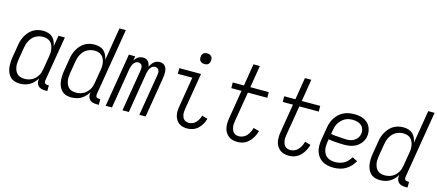

<svg xmlns="http://www.w3.org/2000/svg" viewBox="-52 -1264 4105 1802"><g transform="rotate(15 2000.0 -363.5)"><path d="M167 8Q140 8 116 0.5Q92 -7 74.5 -24Q57 -41 47 -64.5Q37 -88 34 -113Q31 -138 32 -164.5Q33 -191 38 -218L58 -338Q61 -361 68.5 -384.5Q76 -408 88.5 -430Q101 -452 118.5 -471.5Q136 -491 158 -504Q180 -517 204 -522.5Q228 -528 252 -528Q278 -528 302 -521Q326 -514 343 -498Q360 -482 370 -460.5Q380 -439 384 -414L402 -520H464L391 -83Q390 -76 391 -69Q392 -62 396 -57Q400 -52 406.5 -49.5Q413 -47 421 -47H435V8H412Q393 8 375 3Q357 -2 345 -15Q333 -28 329.5 -46Q326 -64 329 -83L330 -88Q318 -66 300 -47Q282 -28 260.5 -15.5Q239 -3 214.5 2.5Q190 8 167 8ZM198 -47Q216 -47 234 -51Q252 -55 269 -64Q286 -73 299.5 -86.5Q313 -100 323 -116Q333 -132 338 -149.5Q343 -167 346 -185L366 -305Q370 -325 371 -344.5Q372 -364 369 -383Q366 -402 358 -419.5Q350 -437 336.5 -449.5Q323 -462 304.5 -467.5Q286 -473 266 -473Q248 -473 230 -468.5Q212 -464 194.5 -454.5Q177 -445 164 -430.5Q151 -416 141.5 -399Q132 -382 126.5 -364.5Q121 -347 118 -329L98 -209Q95 -189 94 -169.5Q93 -150 96.5 -132Q100 -114 107.5 -97.5Q115 -81 128.5 -69Q142 -57 160 -52Q178 -47 198 -47Z M667 8Q640 8 616 0.5Q592 -7 574.5 -24Q557 -41 547 -64.5Q537 -88 534 -113Q531 -138 532 -164.5Q533 -191 538 -218L558 -338Q561 -361 568.5 -384.5Q576 -408 588.5 -430Q601 -452 618.5 -471.5Q636 -491 658 -504Q680 -517 704 -522.5Q728 -528 752 -528Q778 -528 802 -521Q826 -514 843 -498Q860 -482 870 -460.5Q880 -439 884 -414L937 -735H999L891 -83Q890 -76 891 -69Q892 -62 896 -57Q900 -52 906.5 -49.5Q913 -47 921 -47H935V8H912Q893 8 875 3Q857 -2 845 -15Q833 -28 829.5 -46Q826 -64 829 -83L830 -88Q818 -66 800 -47Q782 -28 760.5 -15.5Q739 -3 714.5 2.5Q690 8 667 8ZM698 -47Q716 -47 734 -51Q752 -55 769 -64Q786 -73 799.5 -86.5Q813 -100 823 -116Q833 -132 838 -149.5Q843 -167 846 -185L866 -305Q870 -325 871 -344.5Q872 -364 869 -383Q866 -402 858 -419.5Q850 -437 836.5 -449.5Q823 -462 804.5 -467.5Q786 -473 766 -473Q748 -473 730 -468.5Q712 -464 694.5 -454.5Q677 -445 664 -430.5Q651 -416 641.5 -399Q632 -382 626.5 -364.5Q621 -347 618 -329L598 -209Q595 -189 594 -169.5Q593 -150 596.5 -132Q600 -114 607.5 -97.5Q615 -81 628.5 -69Q642 -57 660 -52Q678 -47 698 -47Z M1000 0 1086 -520H1147L1140 -476Q1146 -487 1155 -497Q1164 -507 1174.5 -514Q1185 -521 1197.5 -524.5Q1210 -528 1222 -528Q1237 -528 1250.5 -523Q1264 -518 1273 -507.5Q1282 -497 1287 -483.5Q1292 -470 1293 -456Q1299 -470 1308 -483.5Q1317 -497 1329 -507.5Q1341 -518 1356 -523Q1371 -528 1386 -528Q1401 -528 1414.5 -522.5Q1428 -517 1437 -506.5Q1446 -496 1450.5 -482.5Q1455 -469 1456 -454Q1457 -439 1456 -424Q1455 -409 1453 -394L1388 0H1327L1394 -404Q1396 -416 1396 -428Q1396 -440 1391 -450.5Q1386 -461 1376.5 -467Q1367 -473 1355 -473Q1345 -473 1335.5 -469Q1326 -465 1318.5 -457.5Q1311 -450 1306 -441Q1301 -432 1297.5 -422.5Q1294 -413 1292 -403.5Q1290 -394 1288 -384L1225 0H1163L1230 -404Q1232 -416 1232 -428Q1232 -440 1227.5 -450.5Q1223 -461 1213 -467Q1203 -473 1191 -473Q1181 -473 1172 -469Q1163 -465 1155.5 -457.5Q1148 -450 1143 -441Q1138 -432 1134.5 -422.5Q1131 -413 1128.5 -403.5Q1126 -394 1124 -384L1061 0Z M1795 8Q1772 8 1750.5 3Q1729 -2 1712 -14.5Q1695 -27 1684 -45.5Q1673 -64 1668 -85Q1663 -106 1664 -128.5Q1665 -151 1669 -174L1717 -465H1576V-520H1787L1728 -165Q1726 -151 1725 -137.5Q1724 -124 1726 -110.5Q1728 -97 1733 -85Q1738 -73 1747 -64Q1756 -55 1768.5 -51Q1781 -47 1795 -47Q1813 -47 1831.5 -55Q1850 -63 1863 -77.5Q1876 -92 1885 -109.5Q1894 -127 1899 -145L1954 -129Q1947 -102 1932.5 -77Q1918 -52 1897.5 -32Q1877 -12 1849.5 -2Q1822 8 1795 8ZM1794 -618Q1781 -618 1770 -622.5Q1759 -627 1751 -636Q1743 -645 1742 -657.5Q1741 -670 1743 -683Q1744 -691 1748.5 -699.5Q1753 -708 1760.5 -713Q1768 -718 1776.5 -720Q1785 -722 1793 -722Q1806 -722 1817.5 -717.5Q1829 -713 1836.5 -704Q1844 -695 1845.5 -682.5Q1847 -670 1844 -657Q1843 -649 1838.5 -640.5Q1834 -632 1827 -627Q1820 -622 1811 -620Q1802 -618 1794 -618Z M2281 8Q2257 8 2234.5 2.5Q2212 -3 2194.5 -16.5Q2177 -30 2165 -49.5Q2153 -69 2148.5 -91.5Q2144 -114 2144.5 -138Q2145 -162 2149 -186L2195 -465H2096L2095 -520H2204L2239 -735H2301L2266 -520H2445L2446 -465H2257L2209 -177Q2207 -162 2205.5 -146.5Q2204 -131 2206.5 -117Q2209 -103 2214 -89.5Q2219 -76 2229 -66Q2239 -56 2252.5 -51.5Q2266 -47 2281 -47Q2301 -47 2322 -56.5Q2343 -66 2357 -82.5Q2371 -99 2380.5 -118.5Q2390 -138 2395 -158L2451 -143Q2446 -124 2438 -105.5Q2430 -87 2418.5 -69.5Q2407 -52 2392 -37Q2377 -22 2359 -11.5Q2341 -1 2321 3.5Q2301 8 2281 8Z M2781 8Q2757 8 2734.5 2.5Q2712 -3 2694.5 -16.5Q2677 -30 2665 -49.5Q2653 -69 2648.5 -91.5Q2644 -114 2644.5 -138Q2645 -162 2649 -186L2695 -465H2596L2595 -520H2704L2739 -735H2801L2766 -520H2945L2946 -465H2757L2709 -177Q2707 -162 2705.5 -146.5Q2704 -131 2706.5 -117Q2709 -103 2714 -89.5Q2719 -76 2729 -66Q2739 -56 2752.5 -51.5Q2766 -47 2781 -47Q2801 -47 2822 -56.5Q2843 -66 2857 -82.5Q2871 -99 2880.5 -118.5Q2890 -138 2895 -158L2951 -143Q2946 -124 2938 -105.5Q2930 -87 2918.5 -69.5Q2907 -52 2892 -37Q2877 -22 2859 -11.5Q2841 -1 2821 3.5Q2801 8 2781 8Z M3216 8Q3186 8 3158 2.5Q3130 -3 3106.5 -17Q3083 -31 3066 -53.5Q3049 -76 3041 -102.5Q3033 -129 3033 -158.5Q3033 -188 3038 -218L3058 -338Q3062 -363 3070.5 -388Q3079 -413 3093.5 -435.5Q3108 -458 3128.5 -477Q3149 -496 3173.5 -507.5Q3198 -519 3223.5 -523.5Q3249 -528 3274 -528Q3298 -528 3322 -524.5Q3346 -521 3367 -511.5Q3388 -502 3405 -486.5Q3422 -471 3432 -450Q3442 -429 3445.5 -405.5Q3449 -382 3445 -357Q3442 -338 3432.5 -318.5Q3423 -299 3408.5 -283Q3394 -267 3376 -255.5Q3358 -244 3338 -237.5Q3318 -231 3298 -228.5Q3278 -226 3258 -226Q3238 -226 3218.5 -227Q3199 -228 3179.5 -229Q3160 -230 3140.5 -232Q3121 -234 3103 -238L3098 -209Q3095 -188 3094.5 -167.5Q3094 -147 3099 -128Q3104 -109 3114 -93Q3124 -77 3140 -66.5Q3156 -56 3175.5 -51.5Q3195 -47 3216 -47Q3237 -47 3259 -52Q3281 -57 3301 -68Q3321 -79 3336.5 -96Q3352 -113 3364 -133L3414 -108Q3399 -82 3378 -59Q3357 -36 3330.5 -20.5Q3304 -5 3274 1.5Q3244 8 3216 8ZM3267 -279Q3286 -279 3305 -283.5Q3324 -288 3341.5 -299.5Q3359 -311 3370.5 -328.5Q3382 -346 3385 -365Q3389 -389 3382 -411Q3375 -433 3358.5 -447Q3342 -461 3320 -467Q3298 -473 3274 -473Q3256 -473 3237 -469.5Q3218 -466 3200.5 -456.5Q3183 -447 3168 -432.5Q3153 -418 3142.5 -401Q3132 -384 3126.5 -365.5Q3121 -347 3118 -329L3112 -293Q3130 -288 3149.5 -286.5Q3169 -285 3189 -284Q3209 -283 3228 -281Q3247 -279 3267 -279Z M3667 8Q3640 8 3616 0.5Q3592 -7 3574.5 -24Q3557 -41 3547 -64.5Q3537 -88 3534 -113Q3531 -138 3532 -164.5Q3533 -191 3538 -218L3558 -338Q3561 -361 3568.5 -384.5Q3576 -408 3588.5 -430Q3601 -452 3618.5 -471.5Q3636 -491 3658 -504Q3680 -517 3704 -522.5Q3728 -528 3752 -528Q3778 -528 3802 -521Q3826 -514 3843 -498Q3860 -482 3870 -460.5Q3880 -439 3884 -414L3937 -735H3999L3891 -83Q3890 -76 3891 -69Q3892 -62 3896 -57Q3900 -52 3906.5 -49.5Q3913 -47 3921 -47H3935V8H3912Q3893 8 3875 3Q3857 -2 3845 -15Q3833 -28 3829.5 -46Q3826 -64 3829 -83L3830 -88Q3818 -66 3800 -47Q3782 -28 3760.5 -15.5Q3739 -3 3714.5 2.5Q3690 8 3667 8ZM3698 -47Q3716 -47 3734 -51Q3752 -55 3769 -64Q3786 -73 3799.5 -86.5Q3813 -100 3823 -116Q3833 -132 3838 -149.5Q3843 -167 3846 -185L3866 -305Q3870 -325 3871 -344.5Q3872 -364 3869 -383Q3866 -402 3858 -419.5Q3850 -437 3836.5 -449.5Q3823 -462 3804.5 -467.5Q3786 -473 3766 -473Q3748 -473 3730 -468.5Q3712 -464 3694.5 -454.5Q3677 -445 3664 -430.5Q3651 -416 3641.5 -399Q3632 -382 3626.5 -364.5Q3621 -347 3618 -329L3598 -209Q3595 -189 3594 -169.5Q3593 -150 3596.5 -132Q3600 -114 3607.5 -97.5Q3615 -81 3628.5 -69Q3642 -57 3660 -52Q3678 -47 3698 -47Z"/></g></svg>

Font: Iosevka Curly Light
Style: Italic
Weight: 300
Italic angle: -9°
Monospace: yes
Designer: Belleve Invis
Foundry: Belleve Invis
Version: Version 22.1.2; ttfautohint (v1.8.4)